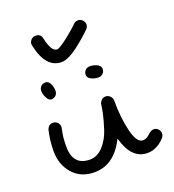

<svg xmlns="http://www.w3.org/2000/svg" viewBox="-123 -756 775 853"><g transform="rotate(-20 265.0 -330.0)"><path d="M361 -609Q332 -580 288 -546Q240 -510 210 -510Q135 -510 111 -624Q111 -625 110.5 -627Q110 -629 110 -630Q110 -642 118.5 -651Q127 -660 140 -660Q164 -660 169 -636Q183 -570 210 -570Q220 -570 252 -594Q292 -624 319 -651Q328 -660 340 -660Q352 -660 361 -651Q370 -642 370 -630Q370 -618 361 -609ZM290 -420Q290 -433 298.5 -441.5Q307 -450 320 -450Q338 -450 354 -442Q370 -434 370 -420Q370 -407 361.5 -398.5Q353 -390 340 -390Q322 -390 306 -398Q290 -406 290 -420ZM110 -450Q124 -450 132 -434Q140 -418 140 -400Q140 -387 131.5 -378.5Q123 -370 110 -370Q98 -370 89 -387.5Q80 -405 80 -420Q80 -433 88.5 -441.5Q97 -450 110 -450ZM491 -90Q503 -90 511.5 -81Q520 -72 520 -60Q520 -50 513 -41L510 -38Q508 -36 505.5 -33.5Q503 -31 498.5 -27Q494 -23 489.5 -19.5Q485 -16 478 -12.5Q471 -9 464 -6Q457 -3 448 -1.5Q439 0 430 0Q355 0 326 -106Q274 0 180 0Q116 0 78 -43Q40 -86 40 -150Q40 -202 52 -250Q60 -270 80 -270Q93 -270 101.5 -261Q110 -252 110 -240Q110 -238 105 -213.5Q100 -189 100 -150Q100 -60 180 -60Q215 -60 242.5 -90Q270 -120 283.5 -162Q297 -204 303 -232.5Q309 -261 310 -274Q312 -284 320 -292Q328 -300 340 -300Q352 -300 361 -291Q370 -282 370 -270Q370 -189 385.5 -124.5Q401 -60 430 -60Q447 -60 462.5 -75Q478 -90 491 -90Z"/></g></svg>

Font: Pecita
Style: Book
Weight: 400
Width: 7
Version: Version 4.3